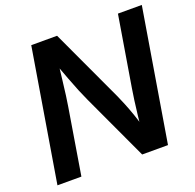

<svg xmlns="http://www.w3.org/2000/svg" viewBox="-127 -860 1008 993"><g transform="rotate(-20 376.5 -364.0)"><path d="M24.4 0 145 -727.5H287.1L474.1 -325.2Q483.4 -304.7 495.6 -274.7Q507.8 -244.6 520.8 -207.8Q533.7 -170.9 544.9 -128.4L530.8 -117.7Q533.7 -155.3 538.6 -197.5Q543.5 -239.7 548.6 -277.8Q553.7 -315.9 558.1 -340.8L622.1 -727.5H753.4L632.8 0H490.7L322.3 -362.3Q309.1 -390.6 295.4 -423.8Q281.7 -457 265.6 -499.8Q249.5 -542.5 228.5 -599.6L246.6 -606Q240.2 -550.3 234.6 -503.2Q229 -456.1 224.4 -420.4Q219.7 -384.8 215.8 -362.8L156.2 0Z"/></g></svg>

Font: Inter 20pt SemiBold
Style: Italic
Weight: 600
Italic angle: -9.3988°
Version: Version 4.001;git-66647c0bb